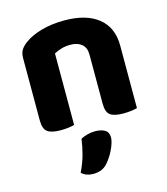

<svg xmlns="http://www.w3.org/2000/svg" viewBox="-111 -582 799 918"><g transform="rotate(-15 288.5 -123.5)"><path d="M367 -307Q367 -342 346 -359Q325 -376 290 -376Q266 -376 246 -370Q226 -364 209 -355V-1Q199 2 181 4.5Q163 7 141 7Q96 7 76 -7.5Q56 -22 56 -64V-373Q56 -399 67 -415Q78 -431 98 -445Q130 -468 180.5 -482Q231 -496 292 -496Q401 -496 460.5 -448Q520 -400 520 -311V-1Q509 2 491 4.5Q473 7 451 7Q406 7 386.5 -7.5Q367 -22 367 -64ZM309 219Q294 236 276 242.5Q258 249 238 249Q202 249 180 228Q200 187 210.5 148.5Q221 110 226 72Q240 64 259 59Q278 54 298 54Q327 54 345.5 65Q364 76 364 102Q364 114 359 130Q354 146 346 162.5Q338 179 328 194Q318 209 309 219Z"/></g></svg>

Font: Baloo Paaji 2
Style: Bold
Weight: 700
Designer: Shuchita Grover, Noopur Datye and Ek Type
Foundry: Ek Type
Version: Version 1.640;hotconv 1.0.111;makeotfexe 2.5.65597; ttfautoh